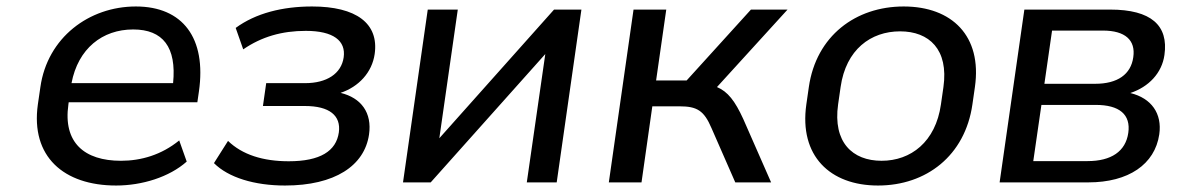

<svg xmlns="http://www.w3.org/2000/svg" viewBox="-20 -569 3679 599"><path d="M342.3 9.8C423.3 9.8 508.3 -16.6 562.5 -64.9L539.1 -130.9C483.9 -85.9 420.4 -67.4 357.4 -67.4C243.2 -67.4 176.3 -124 193.4 -243.2L194.3 -250H595.7L600.6 -283.7C624.5 -450.2 550.3 -548.8 403.8 -548.8C257.8 -548.8 127.9 -451.7 106 -297.4L98.1 -243.2C75.2 -80.6 178.7 9.8 342.3 9.8ZM395.5 -477.1C488.3 -477.1 531.2 -421.9 520 -309.6H203.1C223.6 -417.5 299.3 -477.1 395.5 -477.1Z M869.1 9.8C1024.4 9.8 1117.2 -51.8 1131.3 -149.4C1141.1 -217.3 1106.9 -263.7 1042.5 -279.3C1099.1 -298.3 1140.6 -342.8 1148.9 -400.4C1162.6 -496.1 1091.3 -548.8 953.6 -548.8C861.3 -548.8 777.8 -527.8 715.3 -481.9L738.8 -415C796.4 -454.6 859.9 -472.7 934.1 -472.7C1020 -472.7 1059.6 -441.9 1052.2 -390.1C1044.9 -338.9 999 -309.6 932.1 -309.6H810.5L800.3 -238.3H931.2C1007.8 -238.3 1044.4 -208.5 1037.1 -155.8C1028.8 -97.7 979 -65.9 880.9 -65.9C800.3 -65.9 735.8 -86.4 691.4 -129.4L647.5 -60.1C692.4 -15.1 773.9 9.8 869.1 9.8Z M1323.7 0 1681.2 -400.4 1623.5 0H1716.8L1793.9 -539.1H1708.5L1350.6 -137.7L1408.2 -539.1H1314.5L1237.3 0Z M1981.4 0 2015.1 -237.3H2099.6C2154.8 -237.3 2176.3 -224.1 2199.7 -169.4L2273.9 0H2385.7L2298.8 -197.8C2272.9 -254.4 2250.5 -283.2 2216.8 -297.4L2437 -539.1H2322.8L2122.1 -317.9H2026.9L2058.6 -539.1H1956.5L1879.4 0Z M2719.2 9.8C2869.6 9.8 2990.7 -83 3013.7 -243.2L3021.5 -297.4C3044.4 -457 2949.7 -548.8 2799.3 -548.8C2649.4 -548.8 2526.4 -457 2503.4 -297.4L2495.6 -243.2C2472.7 -83 2569.3 9.8 2719.2 9.8ZM2730.5 -67.4C2639.2 -67.4 2578.1 -125.5 2594.7 -243.2L2602.5 -297.4C2619.1 -414.6 2696.8 -471.2 2788.1 -471.2C2878.9 -471.2 2939.9 -414.6 2923.3 -297.4L2915.5 -243.2C2898.9 -126 2821.3 -67.4 2730.5 -67.4Z M3375.5 0C3500.5 0 3583 -56.2 3596.7 -149.9C3606 -214.8 3572.3 -262.7 3506.3 -278.8C3564 -297.9 3605 -341.3 3612.8 -397.5C3626 -489.7 3571.3 -539.1 3443.4 -539.1H3175.8L3098.6 0ZM3229 -241.7H3398.4C3472.2 -241.7 3508.3 -211.9 3500 -154.3C3491.7 -96.7 3446.8 -66.4 3373 -66.4H3203.6ZM3262.2 -473.6H3420.9C3490.2 -473.6 3523.4 -443.8 3515.6 -390.6C3508.3 -336.9 3466.3 -307.6 3397 -307.6H3238.3Z"/></svg>

Font: Winston
Style: Italic
Weight: 400
Italic angle: -8.13011°
Designer: Vernon Adams, Kim Jin-seong, David Berlow, Cristiano Sobral
Foundry: The Winston Project Authors
Version: Version 3.004